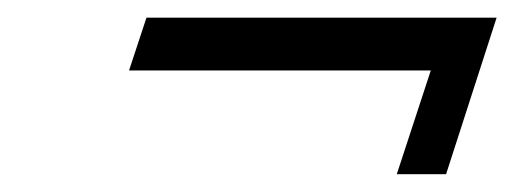

<svg xmlns="http://www.w3.org/2000/svg" viewBox="-20 -326 576 215"><path d="M536.1 -306.2 479.5 -130.9H424.3L462.4 -247.1H124.5L144 -306.2Z"/></svg>

Font: RIT Rachana
Style: Italic
Weight: 400
Designer: Hussain KH
Version: 1.5.2